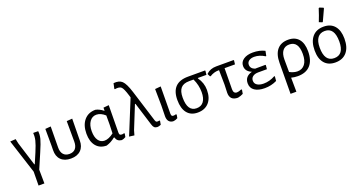

<svg xmlns="http://www.w3.org/2000/svg" viewBox="-45 -1467 4530 2410"><g transform="rotate(-20 2220.5 -262.0)"><path d="M162 185 164 0 17 -456 91 -461 104 -400 203 -83H209L267 -219Q305 -309 317 -359.5Q329 -410 324 -454L328 -459L391 -458Q397 -410 383.5 -357.5Q370 -305 323 -197L238 1L240 185Z M485 -171 486 -236 485 -454 559 -460 556 -180Q555 -121 583 -88Q611 -55 664 -55Q717 -55 744.5 -87.5Q772 -120 772 -180L771 -454L846 -460L842 -171Q843 -89 795.5 -41.5Q748 6 662 6Q576 6 529.5 -41Q483 -88 485 -171Z M1138 6Q1049 6 999 -54Q949 -114 949 -220Q949 -333 1005 -399Q1061 -465 1157 -465Q1207 -455 1258 -415H1262V-455L1335 -462L1331 -98Q1331 -76 1338.5 -68Q1346 -60 1366 -60Q1386 -60 1394 -66L1402 -59L1394 -14Q1368 3 1337 6Q1277 -1 1263 -57H1254Q1205 -15 1138 6ZM1022 -227Q1022 -148 1052.5 -104.5Q1083 -61 1135 -61Q1191 -61 1258 -113L1262 -233V-351Q1204 -403 1146 -403Q1090 -403 1056 -355Q1022 -307 1022 -227Z M1508 5 1440 -4 1626 -460 1617 -490Q1588 -586 1563.5 -610.5Q1539 -635 1475 -624L1471 -632L1486 -701Q1561 -709 1600.5 -671.5Q1640 -634 1678 -513L1811 -87Q1817 -67 1828.5 -62Q1840 -57 1866 -63L1873 -58L1864 -7Q1832 6 1814 5Q1788 3 1774.5 -10Q1761 -23 1751 -57L1656 -363H1649L1526 -58Z M2032 5Q1994 5 1972.5 -19Q1951 -43 1951 -88L1954 -231L1951 -453L2028 -460L2025 -97Q2026 -76 2032 -68Q2038 -60 2054 -60Q2069 -60 2088 -66L2096 -59L2088 -14Q2061 2 2032 5Z M2355 8Q2264 8 2215 -53Q2166 -114 2166 -227Q2166 -458 2392 -458H2619L2623 -453L2617 -400H2503L2502 -394Q2559 -315 2559 -220Q2559 -113 2505 -52.5Q2451 8 2355 8ZM2360 -48Q2422 -48 2454.5 -92Q2487 -136 2487 -218Q2487 -311 2445 -400H2386Q2310 -400 2274.5 -359.5Q2239 -319 2239 -232Q2239 -48 2360 -48Z M2892 5Q2785 5 2785 -98L2789 -208L2786 -401H2778Q2716 -401 2662 -366L2653 -368L2636 -400L2637 -409Q2689 -458 2769 -458H3001L3005 -453L2999 -401H2860L2857 -120Q2857 -62 2903 -62Q2926 -62 2965 -79L2973 -72L2964 -20Q2930 -2 2892 5Z M3250 8Q3165 8 3116 -25.5Q3067 -59 3067 -122Q3067 -215 3167 -241Q3087 -274 3087 -346Q3087 -401 3134.5 -433Q3182 -465 3259 -465Q3349 -465 3417 -430L3404 -366L3397 -364Q3327 -408 3257 -408Q3214 -408 3187 -389Q3160 -370 3160 -337Q3160 -285 3218 -264L3356 -265L3360 -259L3355 -207H3241Q3193 -207 3166 -186.5Q3139 -166 3139 -131Q3139 -92 3171.5 -71.5Q3204 -51 3257 -51Q3336 -51 3411 -93L3418 -89L3413 -29Q3338 8 3250 8Z M3528 185 3531 -226Q3531 -342 3582.5 -403Q3634 -464 3731 -464Q3821 -464 3869.5 -407Q3918 -350 3918 -243Q3918 -121 3860 -56.5Q3802 8 3691 8Q3648 8 3604 -3L3606 185ZM3603 -245 3604 -79Q3660 -50 3708 -50Q3771 -50 3807.5 -97Q3844 -144 3844 -234Q3844 -403 3723 -403Q3665 -403 3634 -362.5Q3603 -322 3603 -245Z M4228 -705 4237 -709 4286 -690 4289 -680Q4264 -624 4218 -526L4210 -522L4169 -539Q4201 -618 4228 -705ZM4205 -466Q4299 -466 4350 -405.5Q4401 -345 4401 -235Q4401 -119 4347 -55.5Q4293 8 4194 8Q4100 8 4049 -52Q3998 -112 3998 -222Q3998 -338 4052 -402Q4106 -466 4205 -466ZM4200 -410Q4137 -410 4103.5 -365.5Q4070 -321 4070 -234Q4070 -48 4199 -48Q4328 -48 4328 -224Q4328 -410 4200 -410Z"/></g></svg>

Font: Alegreya Sans SC
Style: Regular
Weight: 400
Designer: Juan Pablo del Peral
Foundry: Huerta Tipografica
Version: Version 2.007